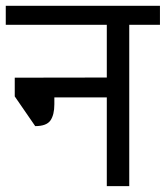

<svg xmlns="http://www.w3.org/2000/svg" viewBox="-27 -636 567 656"><path d="M519.5 -551.3H414.6V0H337.9V-303.2H158.7V-279.8Q158.7 -243.7 145.3 -224.4Q131.8 -205.1 93.3 -205.1L23.4 -306.6V-370.6L337.9 -371.1V-551.3H-7.3V-616.2H519.5Z"/></svg>

Font: Varta
Style: Regular
Weight: 400
Designer: Joana Correia, Viktoriya Grabowska, Eben Sorkin
Foundry: Sorkin Type
Version: Version 1.002; ttfautohint (v1.3) -l 8 -r 24 -G 200 -x 12 -H